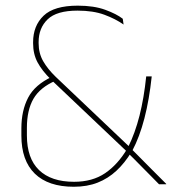

<svg xmlns="http://www.w3.org/2000/svg" viewBox="-20 -668 624 696"><path d="M556.5 0Q544 -13 529 -28Q514 -43 498.8 -58.5Q483.5 -74 469.5 -88.2Q455.5 -102.5 444.5 -113L440 -118.5L167 -377.5L164 -380.5Q132.5 -411.5 116.2 -441.8Q100 -472 100 -511V-515Q100 -574.5 138 -611Q176 -647.5 262 -647.5Q320.5 -647.5 361.5 -632.5Q402.5 -617.5 425 -600L428 -579Q399 -599.5 358.5 -614.5Q318 -629.5 261 -629.5Q185.5 -629.5 152.8 -598Q120 -566.5 120 -515.5V-511.5Q120 -475 136.5 -446.2Q153 -417.5 182 -389.5L449.5 -135.5L454 -130.5Q465 -119.5 477.5 -107Q490 -94.5 503.2 -81Q516.5 -67.5 530.2 -53.8Q544 -40 557.2 -26.8Q570.5 -13.5 582.5 -1.5V0ZM247.5 9Q155 9 106.2 -38.5Q57.5 -86 57.5 -176.5V-203Q57.5 -267 82 -314Q106.5 -361 169 -390L181.5 -375.5Q125 -351 101.2 -309.8Q77.5 -268.5 77.5 -204.5V-177Q77.5 -94 121.5 -51.5Q165.5 -9 248.5 -9Q315 -9 361 -40.2Q407 -71.5 441 -128.5L445 -136Q469.5 -185 485.8 -249Q502 -313 510 -391H530Q521 -306.5 503.5 -239Q486 -171.5 459.5 -121.5L456.5 -117Q432.5 -77.5 402.2 -49.2Q372 -21 334 -6Q296 9 247.5 9Z"/></svg>

Font: Anek Gujarati Thin
Style: Regular
Weight: 250
Version: Version 1.003